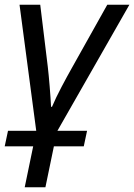

<svg xmlns="http://www.w3.org/2000/svg" viewBox="-35 -556 570 816"><path d="M70 240 106 66H-15L-1 0H119L48 -536H136L168 -273Q172 -239 176 -190Q180 -141 182 -102H186Q202 -140 226.5 -186.5Q251 -233 272 -270L421 -536H515L209 0H335L321 66H194L158 240Z"/></svg>

Font: Noto Sans
Style: Italic
Weight: 400
Italic angle: -12°
Designer: Monotype Design Team
Foundry: Monotype Imaging Inc.
Version: Version 2.013; ttfautohint (v1.8.4.7-5d5b)